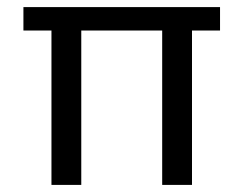

<svg xmlns="http://www.w3.org/2000/svg" viewBox="-20 -521 686 541"><path d="M125 0V-435H46V-501H600V-435H521V0H437V-435H209V0Z"/></svg>

Font: DM Sans 17pt
Style: Regular
Weight: 400
Version: Version 4.004;gftools[0.9.30]